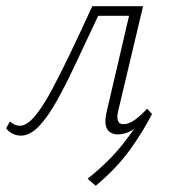

<svg xmlns="http://www.w3.org/2000/svg" viewBox="-39 -430 549 620"><path d="M270 170 244 147Q313 92 357.5 35.5Q402 -21 436 -76L452 -62Q423 -5 380 54.5Q337 114 270 170ZM28 8Q13 8 -0.5 0.5Q-14 -7 -19 -16L-7 -38Q-1 -32 7.5 -28Q16 -24 25 -24Q47 -24 72 -53Q97 -82 125.5 -134.5Q154 -187 187.5 -257Q221 -327 259 -410H401L395 -379H278Q241 -301 208.5 -231Q176 -161 146 -107Q116 -53 87 -22.5Q58 8 28 8ZM341 4Q327 4 316.5 -3Q306 -10 302.5 -25Q299 -40 305 -67L385 -410H423L342 -69Q338 -51 342 -40Q346 -29 359 -29Q378 -29 398.5 -44.5Q419 -60 436 -79L452 -62Q426 -35 397.5 -15.5Q369 4 341 4Z"/></svg>

Font: Ysabeau Office ExtraLight
Style: Italic
Weight: 250
Italic angle: -12°
Designer: Christian Thalmann (Catharsis Fonts)
Version: Version 2.001;gftools[0.9.30]; featfreeze: tnum,lnum,ss02